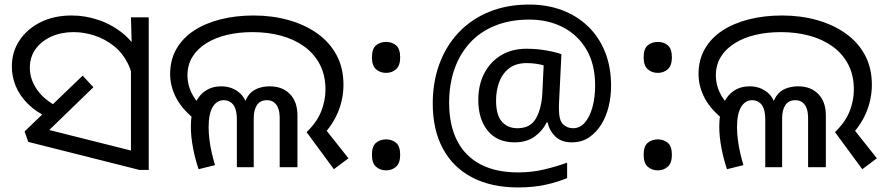

<svg xmlns="http://www.w3.org/2000/svg" viewBox="-20 -734 3888 843"><path d="M192 -217Q139 -242 103 -277.5Q67 -313 49.5 -355Q32 -397 32 -442Q32 -506 65.5 -556.5Q99 -607 158 -636.5Q217 -666 295 -666Q355 -666 413.5 -646Q472 -626 520.5 -586.5Q569 -547 597.5 -487Q626 -427 626 -347L565 -344Q565 -408 541.5 -455Q518 -502 479.5 -532.5Q441 -563 395 -578Q349 -593 303 -593Q249 -593 205.5 -573.5Q162 -554 136.5 -519Q111 -484 111 -436Q111 -387 141.5 -342Q172 -297 233 -265L192 -217ZM555 -482 559 -510 555 -658H633V12H592L104 -111L88 -157L343 -402L390 -351L160 -128L153 -174L615 -58L555 -6Z M1326 -154Q1371 -197 1390 -244.5Q1409 -292 1409 -341Q1409 -404 1384 -451.5Q1359 -499 1315 -530.5Q1271 -562 1213 -577.5Q1155 -593 1089 -593Q1029 -593 977.5 -581Q926 -569 886.5 -544.5Q847 -520 825 -484.5Q803 -449 803 -402Q803 -365 819.5 -329Q836 -293 873 -258L847 -201Q784 -248 755.5 -300.5Q727 -353 727 -409Q727 -471 754.5 -519Q782 -567 831.5 -599.5Q881 -632 948 -649Q1015 -666 1094 -666Q1175 -666 1246.5 -646Q1318 -626 1372.5 -587.5Q1427 -549 1457.5 -492.5Q1488 -436 1488 -362Q1488 -298 1462.5 -238Q1437 -178 1381 -123L1395 -184L1510 -39L1446 9ZM852 9Q837 -35 827.5 -84.5Q818 -134 818 -179Q818 -235 834.5 -274.5Q851 -314 881 -334.5Q911 -355 951 -355Q998 -355 1031 -327Q1064 -299 1069 -243H1047Q1051 -286 1067.5 -310.5Q1084 -335 1109.5 -345Q1135 -355 1164 -355Q1220 -355 1253 -321Q1286 -287 1286 -227V0H1208V-220Q1208 -227 1206.5 -239Q1205 -251 1199.5 -263.5Q1194 -276 1182.5 -285Q1171 -294 1151 -294Q1123 -294 1108.5 -273Q1094 -252 1094 -214V0H1020V-210Q1020 -253 1004.5 -273.5Q989 -294 962 -294Q932 -294 914 -264.5Q896 -235 896 -175Q896 -150 899.5 -121.5Q903 -93 909.5 -64.5Q916 -36 924 -9L852 9Z M1675 -414Q1649 -414 1631 -430Q1613 -446 1613 -482Q1613 -520 1631 -535Q1649 -550 1675 -550Q1701 -550 1719 -535Q1737 -520 1737 -482Q1737 -446 1719 -430Q1701 -414 1675 -414ZM1675 14Q1649 14 1631 -2Q1613 -18 1613 -54Q1613 -92 1631 -107Q1649 -122 1675 -122Q1701 -122 1719 -107Q1737 -92 1737 -54Q1737 -18 1719 -2Q1701 14 1675 14Z M2663 -357Q2663 -311 2652.5 -267Q2642 -223 2620 -187.5Q2598 -152 2566 -130.5Q2534 -109 2490 -109Q2444 -109 2417.5 -135.5Q2391 -162 2385 -196H2380Q2362 -159 2327 -134Q2292 -109 2239 -109Q2163 -109 2121.5 -160Q2080 -211 2080 -295Q2080 -361 2106 -411.5Q2132 -462 2179.5 -491Q2227 -520 2292 -520Q2336 -520 2378.5 -512.5Q2421 -505 2445 -496L2435 -293Q2434 -275 2434 -267.5Q2434 -260 2434 -257Q2434 -205 2452.5 -188Q2471 -171 2496 -171Q2527 -171 2548.5 -196.5Q2570 -222 2581.5 -264.5Q2593 -307 2593 -358Q2593 -451 2555.5 -515.5Q2518 -580 2452.5 -614Q2387 -648 2304 -648Q2219 -648 2153 -621Q2087 -594 2042.5 -545Q1998 -496 1975 -429.5Q1952 -363 1952 -283Q1952 -185 1987 -116.5Q2022 -48 2089.5 -12.5Q2157 23 2255 23Q2316 23 2371.5 9.5Q2427 -4 2470 -20V48Q2427 66 2373.5 77.5Q2320 89 2255 89Q2137 89 2053 45Q1969 1 1924.5 -81.5Q1880 -164 1880 -280Q1880 -373 1909 -452.5Q1938 -532 1993 -590.5Q2048 -649 2126.5 -681.5Q2205 -714 2304 -714Q2382 -714 2447.5 -689.5Q2513 -665 2561.5 -618.5Q2610 -572 2636.5 -506Q2663 -440 2663 -357ZM2158 -293Q2158 -229 2183.5 -200Q2209 -171 2252 -171Q2308 -171 2332.5 -213Q2357 -255 2361 -322L2367 -447Q2354 -451 2334 -454Q2314 -457 2293 -457Q2244 -457 2214 -433Q2184 -409 2171 -371.5Q2158 -334 2158 -293Z M2868 -414Q2842 -414 2824 -430Q2806 -446 2806 -482Q2806 -520 2824 -535Q2842 -550 2868 -550Q2894 -550 2912 -535Q2930 -520 2930 -482Q2930 -446 2912 -430Q2894 -414 2868 -414ZM2868 14Q2842 14 2824 -2Q2806 -18 2806 -54Q2806 -92 2824 -107Q2842 -122 2868 -122Q2894 -122 2912 -107Q2930 -92 2930 -54Q2930 -18 2912 -2Q2894 14 2868 14Z M3646 -154Q3691 -197 3710 -244.5Q3729 -292 3729 -341Q3729 -404 3704 -451.5Q3679 -499 3635 -530.5Q3591 -562 3533 -577.5Q3475 -593 3409 -593Q3349 -593 3297.5 -581Q3246 -569 3206.5 -544.5Q3167 -520 3145 -484.5Q3123 -449 3123 -402Q3123 -365 3139.5 -329Q3156 -293 3193 -258L3167 -201Q3104 -248 3075.5 -300.5Q3047 -353 3047 -409Q3047 -471 3074.5 -519Q3102 -567 3151.5 -599.5Q3201 -632 3268 -649Q3335 -666 3414 -666Q3495 -666 3566.5 -646Q3638 -626 3692.5 -587.5Q3747 -549 3777.5 -492.5Q3808 -436 3808 -362Q3808 -298 3782.5 -238Q3757 -178 3701 -123L3715 -184L3830 -39L3766 9ZM3172 9Q3157 -35 3147.5 -84.5Q3138 -134 3138 -179Q3138 -235 3154.5 -274.5Q3171 -314 3201 -334.5Q3231 -355 3271 -355Q3318 -355 3351 -327Q3384 -299 3389 -243H3367Q3371 -286 3387.5 -310.5Q3404 -335 3429.5 -345Q3455 -355 3484 -355Q3540 -355 3573 -321Q3606 -287 3606 -227V0H3528V-220Q3528 -227 3526.5 -239Q3525 -251 3519.5 -263.5Q3514 -276 3502.5 -285Q3491 -294 3471 -294Q3443 -294 3428.5 -273Q3414 -252 3414 -214V0H3340V-210Q3340 -253 3324.5 -273.5Q3309 -294 3282 -294Q3252 -294 3234 -264.5Q3216 -235 3216 -175Q3216 -150 3219.5 -121.5Q3223 -93 3229.5 -64.5Q3236 -36 3244 -9L3172 9Z"/></svg>

Font: hexloriya05
Style: Book
Weight: 400
Designer: Jelle Bosma - Monotype Design Team
Foundry: Monotype Imaging Inc.
Version: Version 2.003